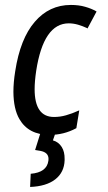

<svg xmlns="http://www.w3.org/2000/svg" viewBox="-20 -531 433 769"><path d="M286.1 -18.1 284.7 -17.1Q235.4 9.3 179.2 9.3Q94.2 9.3 57.6 -54.2Q34.2 -94.7 33.7 -163.1Q33.7 -200.7 41 -246.1Q61 -376 119.1 -443.4Q177.2 -511.2 263.7 -511.2H264.2Q295.4 -511.2 320.8 -503.9Q346.7 -496.6 365.2 -485.8L366.7 -484.9L365.7 -482.9L332 -419.9L331.1 -417L328.6 -418.5Q309.6 -427.2 292.5 -432.1Q273.4 -437.5 255.4 -437.5Q154.3 -437.5 125 -247.6Q118.7 -205.1 118.7 -173.8Q118.7 -62.5 196.3 -62.5Q221.2 -62.5 244.6 -69.3Q269 -76.2 293.5 -87.4L297.4 -88.9L296.9 -85.4L286.1 -19.5ZM201.2 4.4 191.9 31.2Q214.8 37.6 227.5 58.1Q239.3 77.1 238.8 106.4Q238.8 108.9 238.8 110.8Q237.3 159.2 201.4 187.3Q165.5 215.3 100.6 217.8L103 165Q167.5 159.7 173.8 112.8Q174.3 108.9 174.3 105.5Q174.3 79.1 141.1 73.2L120.6 69.8L141.1 4.4Z"/></svg>

Font: MAUL Condensed Italic
Style: Condenced Regular Italic
Weight: 400
Italic angle: -12°
Designer: MAUL
Version: Version 1.0; 2020; ttfautohint (v1.8.3)